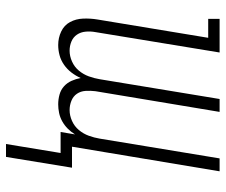

<svg xmlns="http://www.w3.org/2000/svg" viewBox="-76 -494 752 640"><g transform="rotate(90 300.0 -174.0)"><path d="M460 182 490 0H420L428 -48Q420 -35 409 -24Q398 -13 384.5 -5.5Q371 2 356.5 5Q342 8 328 8Q311 8 295 3.5Q279 -1 267.5 -11.5Q256 -22 249.5 -36.5Q243 -51 240 -67Q233 -51 222 -36.5Q211 -22 196 -11.5Q181 -1 164 3.5Q147 8 130 8Q106 8 85 -2Q64 -12 53.5 -31.5Q43 -51 42 -75Q41 -99 45 -123L106 -492H43V-530H155L87 -116Q84 -100 85.5 -83.5Q87 -67 95.5 -54.5Q104 -42 118.5 -36Q133 -30 149 -30Q167 -30 185 -38Q203 -46 215.5 -61Q228 -76 234.5 -94Q241 -112 244 -130L310 -530H353L284 -116Q282 -100 283 -83.5Q284 -67 292.5 -54.5Q301 -42 316 -36Q331 -30 347 -30Q365 -30 383 -38Q401 -46 413.5 -61Q426 -76 432.5 -94Q439 -112 442 -130L508 -530H551L469 -38H539L503 182Z"/></g></svg>

Font: Iosevka Slab XLtEx
Style: Italic
Weight: 200
Width: 7
Italic angle: -9°
Monospace: yes
Designer: Belleve Invis
Foundry: Belleve Invis
Version: Version 11.1.0; ttfautohint (v1.8.3)